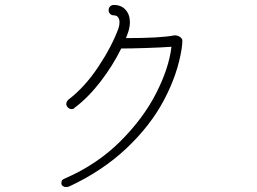

<svg xmlns="http://www.w3.org/2000/svg" viewBox="-20 -790 1040 776"><path d="M717 -626Q717 -612 714 -592Q698 -490 643 -386Q588 -282 491 -190.5Q394 -99 261 -37Q255 -34 246 -34Q239 -34 233.5 -38.5Q228 -43 228 -49Q228 -58 231.5 -62Q235 -66 243 -69Q372 -125 465.5 -218Q559 -311 611 -413Q663 -515 673 -601Q632 -598 571 -596Q510 -594 470 -594Q436 -525 386.5 -460.5Q337 -396 281 -354Q278 -349 269 -349Q261 -349 254.5 -355.5Q248 -362 248 -370Q248 -379 256 -387Q322 -437 377 -519.5Q432 -602 459 -676Q463 -688 463 -700Q463 -713 457 -720.5Q451 -728 440 -728Q431 -728 425 -734Q419 -740 419 -749Q419 -758 425 -764Q431 -770 440 -770Q470 -770 487.5 -750.5Q505 -731 505 -700Q505 -683 499 -663Q493 -645 489 -636Q629 -636 684 -647H690Q701 -646 709 -639.5Q717 -633 717 -626Z"/></svg>

Font: Tsukimi Rounded Light
Style: Regular
Weight: 300
Designer: Takashi Funayama
Foundry: Takashi Funayama
Version: Version 1.032; ttfautohint (v1.8.3)